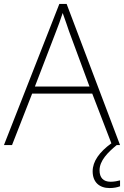

<svg xmlns="http://www.w3.org/2000/svg" viewBox="-20 -736 630 974"><path d="M485 128C485 79 527 37 572 0H589L318 -716H281L0 0H41L143 -261H448L545 -9C484 35 450 83 450 133C450 189 485 218 536 218C558 218 576 214 589 209V179C578 182 560 186 541 186C504 186 485 165 485 128ZM330 -578 434 -297H157L265 -578C275 -604 288 -638 298 -670C310 -636 323 -600 330 -578Z"/></svg>

Font: Noto Sans Ethiopic ExtraLight
Style: Regular
Weight: 200
Designer: Monotype Design Team
Foundry: Monotype Imaging Inc.
Version: Version 2.102